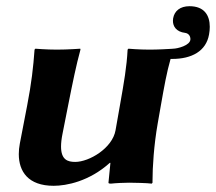

<svg xmlns="http://www.w3.org/2000/svg" viewBox="-20 -589 696 619"><path d="M654 -478C655.5 -486.4 656.3 -494.6 656.3 -502.5C656.3 -539.7 638.5 -569 591 -569C561 -569 542.4 -554 538.2 -530C537.7 -527.3 537.5 -524.6 537.5 -521.9C537.5 -504.2 548 -486.5 576.9 -483C588.6 -481.3 593.9 -472.2 593.9 -462.7C593.9 -442.2 551.1 -432 537.9 -432C536.3 -432 534.8 -431.8 533.3 -431.6C520.7 -430.8 488.7 -429 461.4 -429C427.4 -429 393.9 -432 393.9 -432L391.4 -429C388.5 -373 380 -325 366.6 -249L352.5 -169C342.3 -111 267.3 -67 222.5 -67C198.8 -67 176.8 -73.3 176.8 -116.5C176.8 -127.9 178.3 -141.9 181.8 -159L199.6 -249C214.5 -324 225.3 -377.5 239.4 -429L238.9 -432C238.9 -432 198.4 -429 163.4 -429C129.4 -429 93.9 -432 93.9 -432L91.4 -429C87.3 -372 81.5 -321 67.6 -249L43.9 -126C41.7 -114.5 40.6 -103.1 40.6 -92.1C40.6 -36.6 70.4 10 153 10C194 10 267.4 -4 334 -64H336L329.7 0C329.4 2 332.2 3 338.2 3C351.8 1.3 381.7 0 396.2 0C408.8 0 456.5 1 469.2 3L471.7 0C471.7 -2 471.7 -4 471.7 -6.1C471.7 -49.8 476 -120.4 488.6 -192L498.6 -249C509.3 -309.8 517.4 -355.5 529.9 -398.9C531.7 -399 533.4 -399 535.1 -399C598.1 -399 644.5 -424 654 -478Z"/></svg>

Font: Linux Biolinum O 
Style: Bold Italic
Weight: 700
Designer: Philipp H. Poll
Foundry: Philipp H. Poll
Version: Version 1.3.2